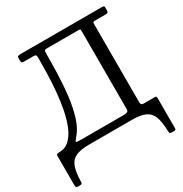

<svg xmlns="http://www.w3.org/2000/svg" viewBox="-213 -911 1218 1278"><g transform="rotate(-30 396.0 -272.5)"><path d="M650 -677C650 -685.3 651.2 -690.4 653.5 -692.2C655.8 -694.1 661 -695 669 -695H749C755.3 -695 760.4 -696.3 764.2 -699C768.1 -701.7 770 -707.3 770 -716V-733C770 -740.7 768.9 -745.4 766.8 -747.2C764.6 -749.1 759.7 -750 752 -750H126C117 -750 110.6 -749.1 106.8 -747.2C102.9 -745.4 101 -739.7 101 -730V-720C101 -709.3 102.2 -702.5 104.5 -699.5C106.8 -696.5 113.2 -695 123.5 -695H192.5C203.8 -695 210.6 -692.9 212.8 -688.8C214.9 -684.6 216 -676.8 216 -665.5C216 -629.5 215.4 -589.6 214.2 -545.8C213.1 -501.9 210.4 -457.1 206.2 -411.2C202.1 -365.4 195.8 -321.3 187.5 -279C179.2 -236.7 167.9 -198.7 153.8 -165C139.6 -131.3 121.8 -104.6 100.5 -84.8C79.2 -64.9 53.3 -55 23 -55C13.7 -55 7.5 -54 4.5 -52C1.5 -50 0 -46.3 0 -41V179.5C0 186.8 0.8 192.9 2.2 197.8C3.8 202.6 8.7 205 17 205H31C39.7 205 44.9 203.5 46.8 200.5C48.6 197.5 49.7 192.2 50 184.5C51 137.5 56.5 100.6 66.5 73.8C76.5 46.9 93.7 27.9 118 16.8C142.3 5.6 176.3 0 220 0H550C593.3 0 627.1 5.5 651.2 16.5C675.4 27.5 692.6 46.2 702.8 72.8C712.9 99.2 718.5 135.5 719.5 181.5C719.8 189.5 720.8 195.4 722.5 199.2C724.2 203.1 729.7 205 739 205H751C758.7 205 763.8 204.2 766.2 202.8C768.8 201.2 770 196.8 770 189.5V-39C770 -43.7 769.3 -47.5 768 -50.5C766.7 -53.5 763.7 -55 759 -55H669C656.3 -55 650 -62.3 650 -77ZM298.5 -695H540C547.7 -695 552.1 -693.8 553.2 -691.5C554.4 -689.2 555 -684.7 555 -678V-80C555 -68.7 551.5 -61.7 544.5 -59C537.5 -56.3 529.7 -55 521 -55H185.5C164.5 -55 153.7 -56.7 153 -60C152.3 -63.3 158.5 -72.3 171.5 -87C196.2 -115 215.6 -151.3 229.8 -196C243.9 -240.7 254.2 -289.8 260.8 -343.5C267.2 -397.2 271.4 -452.1 273.2 -508.2C275.1 -564.4 276 -618 276 -669C276 -680 277.1 -687.1 279.2 -690.2C281.4 -693.4 287.8 -695 298.5 -695Z"/></g></svg>

Font: Besley*
Style: Regular
Weight: 400
Designer: Owen Earl
Foundry: indestructible type*
Version: Version 3.000; ttfautohint (v1.8.3)